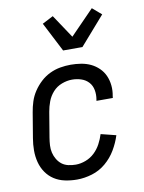

<svg xmlns="http://www.w3.org/2000/svg" viewBox="-87 -833 674 901"><g transform="rotate(-10 250.0 -382.0)"><path d="M207 8Q177 8 149 2Q121 -4 98.5 -18.5Q76 -33 60.5 -55.5Q45 -78 38 -105Q31 -132 31 -161Q31 -190 36 -219L56 -339Q60 -364 68 -389Q76 -414 91 -436.5Q106 -459 126 -477.5Q146 -496 170 -507.5Q194 -519 219.5 -523.5Q245 -528 270 -528Q295 -528 319.5 -524Q344 -520 365 -510Q386 -500 403 -483.5Q420 -467 429.5 -445.5Q439 -424 441.5 -399Q444 -374 439 -349L438 -340H360L361 -346Q365 -369 361 -391Q357 -413 343 -428.5Q329 -444 308 -451Q287 -458 264 -458Q240 -458 215 -448.5Q190 -439 172.5 -419.5Q155 -400 146 -376Q137 -352 133 -328L113 -208Q110 -190 109 -172Q108 -154 112 -137Q116 -120 125 -105Q134 -90 147 -80Q160 -70 177.5 -66Q195 -62 213 -62Q236 -62 260 -71Q284 -80 302.5 -97.5Q321 -115 333 -137.5Q345 -160 352 -183L424 -165Q413 -130 393.5 -97Q374 -64 344.5 -39Q315 -14 278.5 -3Q242 8 207 8ZM247 -600 175 -740 227 -767 301 -656 414 -772 457 -735 339 -600Z"/></g></svg>

Font: Iosevka Fixed
Style: Italic
Weight: 400
Italic angle: -9°
Monospace: yes
Designer: Belleve Invis
Foundry: Belleve Invis
Version: Version 33.2.4